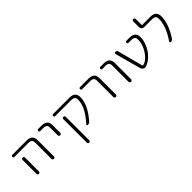

<svg xmlns="http://www.w3.org/2000/svg" viewBox="148 -1814 3108 3108"><g transform="rotate(-45 1702.5 -259.5)"><path d="M72.3 -497.1Q61.5 -497.1 54.7 -503.9Q47.9 -510.7 47.9 -521Q47.9 -531.2 54.7 -538.1Q61.5 -544.9 72.3 -544.9H395.5Q528.3 -544.9 529.3 -424.8V-49.8Q529.3 -38.1 521 -29.8Q512.7 -21.5 501 -21.5Q489.3 -21.5 481 -29.8Q472.7 -38.1 472.7 -49.8V-420.9Q472.7 -461.9 453.6 -479.5Q434.6 -497.1 387.7 -497.1ZM185.5 -367.2V-72.3V-48.8Q185.5 -38.1 177.2 -29.8Q168.9 -21.5 157.7 -21.5Q146.5 -21.5 138.2 -29.8Q129.9 -38.1 129.9 -48.8V-72.3V-367.2Q129.9 -378.9 138.2 -387.2Q146.5 -395.5 157.7 -395.5Q168.9 -395.5 177.2 -387.2Q185.5 -378.9 185.5 -367.2Z M663.1 -497.1Q653.3 -497.1 646.5 -503.9Q639.6 -510.7 639.6 -521Q639.6 -531.2 646.5 -538.1Q653.3 -544.9 663.1 -544.9H740.2Q872.1 -544.9 872.1 -424.8V-248Q872.1 -236.3 863.8 -228Q855.5 -219.7 843.3 -219.7Q831.1 -219.7 822.8 -228Q814.5 -236.3 814.5 -248V-420.9Q814.5 -461.9 795.4 -479.5Q776.4 -497.1 730.5 -497.1Z M1379.9 -544.9Q1511.7 -544.9 1511.7 -424.8Q1511.7 -251 1332 -45.9Q1310.5 -21.5 1276.4 -21.5Q1267.6 -21.5 1263.7 -30.3Q1259.8 -39.1 1265.6 -45.9Q1456.1 -254.9 1456.1 -421.9Q1456.1 -461.9 1436.5 -479.5Q1417 -497.1 1371.1 -497.1H1005.9Q995.1 -497.1 988.3 -503.9Q981.4 -510.7 981.4 -521Q981.4 -531.2 988.3 -538.1Q995.1 -544.9 1005.9 -544.9ZM1063.5 168.9V-368.2Q1063.5 -379.9 1071.3 -387.7Q1079.1 -395.5 1090.8 -395.5Q1102.5 -395.5 1110.4 -387.7Q1118.2 -379.9 1118.2 -368.2V168.9Q1118.2 180.7 1110.4 188.5Q1102.5 196.3 1090.8 196.3Q1079.1 196.3 1071.3 188.5Q1063.5 180.7 1063.5 168.9Z M1621.1 -497.1Q1611.3 -497.1 1604.5 -503.9Q1597.7 -510.7 1597.7 -521Q1597.7 -531.2 1604.5 -538.1Q1611.3 -544.9 1621.1 -544.9H1814.5Q1947.3 -544.9 1947.3 -424.8V-50.8Q1947.3 -38.1 1939 -29.8Q1930.7 -21.5 1918.5 -21.5Q1906.2 -21.5 1897.9 -29.8Q1889.6 -38.1 1889.6 -50.8V-420.9Q1889.6 -461.9 1870.1 -479.5Q1850.6 -497.1 1804.7 -497.1Z M2086.9 -497.1Q2076.2 -497.1 2069.3 -503.9Q2062.5 -510.7 2062.5 -521Q2062.5 -531.2 2069.3 -538.1Q2076.2 -544.9 2086.9 -544.9H2163.1Q2294.9 -544.9 2295.9 -424.8V-50.8Q2295.9 -39.1 2287.1 -30.3Q2278.3 -21.5 2266.6 -21.5Q2254.9 -21.5 2246.1 -30.3Q2237.3 -39.1 2237.3 -50.8V-420.9Q2237.3 -461.9 2218.3 -479.5Q2199.2 -497.1 2153.3 -497.1Z M2689.5 -123Q2746.1 -173.8 2788.1 -255.9Q2830.1 -337.9 2830.1 -418.9Q2830.1 -461.9 2811 -479.5Q2792 -497.1 2745.1 -497.1H2683.6Q2673.8 -497.1 2667 -503.9Q2660.2 -510.7 2660.2 -521Q2660.2 -531.2 2667 -538.1Q2673.8 -544.9 2683.6 -544.9H2753.9Q2886.7 -544.9 2886.7 -424.8Q2886.7 -351.6 2856 -277.3Q2825.2 -203.1 2779.8 -147.9Q2734.4 -92.8 2677.7 -56.6Q2636.7 -31.2 2599.6 -24.4Q2593.8 -23.4 2587.9 -23.4Q2570.3 -23.4 2554.7 -35.2Q2534.2 -50.8 2526.4 -77.1L2407.2 -515.6Q2406.2 -519.5 2406.2 -522.5Q2406.2 -529.3 2411.1 -536.1Q2418 -544.9 2429.7 -544.9Q2443.4 -544.9 2453.6 -536.6Q2463.9 -528.3 2467.8 -515.6L2582 -80.1Q2584 -73.2 2591.8 -73.2Q2634.8 -76.2 2689.5 -123Z M3230.5 -544.9Q3363.3 -544.9 3363.3 -424.8Q3363.3 -252 3228.5 -47.9Q3210 -21.5 3177.7 -21.5Q3168 -21.5 3163.1 -30.3Q3158.2 -39.1 3164.1 -47.9Q3306.6 -254.9 3306.6 -421.9Q3306.6 -461.9 3287.6 -479.5Q3268.6 -497.1 3221.7 -497.1H3040Q3016.6 -497.1 2999.5 -514.2Q2982.4 -531.2 2982.4 -554.7V-686.5Q2982.4 -698.2 2990.7 -706.5Q2999 -714.8 3010.7 -714.8Q3022.5 -714.8 3030.8 -706.5Q3039.1 -698.2 3039.1 -686.5V-552.7Q3039.1 -544.9 3046.9 -544.9Z"/></g></svg>

Font: irohamaru Light
Style: Regular
Weight: 200
Designer: [Source Han Sans]
Ryoko NISHIZUKA  (kana & ideographs); Paul D. Hunt (Latin, Greek & Cyrillic); Wenlong ZHANG  (bopomofo
Version: Version 1.01